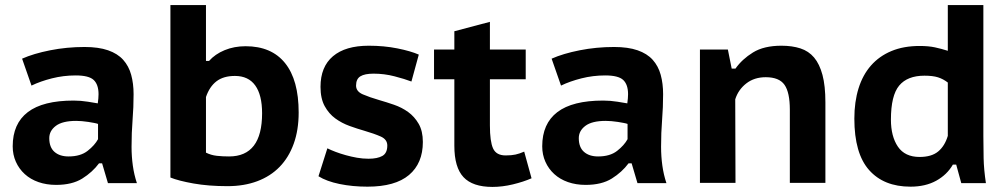

<svg xmlns="http://www.w3.org/2000/svg" viewBox="-20 -720 3970 756"><path d="M67 -489Q112 -509 177.5 -522Q243 -535 313 -535Q368 -535 405.5 -522Q443 -509 465 -484.5Q487 -460 496.5 -425.5Q506 -391 506 -349Q506 -298 502 -248Q498 -198 498 -142Q498 -104 503 -68Q508 -32 519 1H405L382 -77H370Q344 -42 304 -17Q264 8 201 8Q163 8 131.5 -3Q100 -14 77.5 -34.5Q55 -55 42.5 -83Q30 -111 30 -144Q30 -233 89.5 -278.5Q149 -324 270 -324Q298 -324 326 -319.5Q354 -315 365 -313Q368 -334 368 -349Q368 -387 349 -405Q330 -423 278 -423Q230 -423 184.5 -411.5Q139 -400 104 -383ZM250 -104Q297 -104 325 -126Q353 -148 366 -172V-232Q361 -234 350.5 -236Q340 -238 327.5 -240Q315 -242 302.5 -243Q290 -244 280 -244Q226 -244 200 -224.5Q174 -205 174 -176Q174 -140 194.5 -122Q215 -104 250 -104Z M651 -700H791V-480H803Q827 -507 864.5 -522.5Q902 -538 947 -538Q1049 -538 1102.5 -471.5Q1156 -405 1156 -277Q1156 -208 1136.5 -154Q1117 -100 1081 -63Q1045 -26 993 -6.5Q941 13 876 13Q801 13 742 2.5Q683 -8 651 -21ZM791 -119Q811 -109 833.5 -106.5Q856 -104 882 -104Q1012 -104 1012 -274Q1012 -346 985 -383.5Q958 -421 905 -421Q860 -421 832.5 -400Q805 -379 791 -338Z M1269 -136Q1283 -129 1301.5 -122Q1320 -115 1341.5 -109Q1363 -103 1385.5 -99Q1408 -95 1431 -95Q1466 -95 1485.5 -106Q1505 -117 1505 -147Q1505 -171 1479 -182.5Q1453 -194 1415 -205Q1387 -213 1356.5 -224Q1326 -235 1300.5 -253.5Q1275 -272 1258.5 -302Q1242 -332 1242 -378Q1242 -457 1291 -498.5Q1340 -540 1432 -540Q1492 -540 1544.5 -529.5Q1597 -519 1629 -505L1600 -399Q1574 -409 1533.5 -419.5Q1493 -430 1451 -430Q1416 -430 1399 -419.5Q1382 -409 1382 -383Q1382 -360 1408.5 -348.5Q1435 -337 1473 -326Q1501 -318 1531.5 -307.5Q1562 -297 1587 -279Q1612 -261 1628.5 -232.5Q1645 -204 1645 -161Q1645 -77 1590.5 -31Q1536 15 1427 15Q1368 15 1317 4.5Q1266 -6 1234 -26Z M1689 -525H1769V-597L1909 -634V-525H2050V-408H1909V-226Q1909 -163 1921.5 -135.5Q1934 -108 1971 -108Q1994 -108 2010 -111.5Q2026 -115 2044 -123L2073 -18Q2041 -4 1999.5 6Q1958 16 1919 16Q1841 16 1805 -22.5Q1769 -61 1769 -146V-408H1689Z M2152 -489Q2197 -509 2262.5 -522Q2328 -535 2398 -535Q2453 -535 2490.5 -522Q2528 -509 2550 -484.5Q2572 -460 2581.5 -425.5Q2591 -391 2591 -349Q2591 -298 2587 -248Q2583 -198 2583 -142Q2583 -104 2588 -68Q2593 -32 2604 1H2490L2467 -77H2455Q2429 -42 2389 -17Q2349 8 2286 8Q2248 8 2216.5 -3Q2185 -14 2162.5 -34.5Q2140 -55 2127.5 -83Q2115 -111 2115 -144Q2115 -233 2174.5 -278.5Q2234 -324 2355 -324Q2383 -324 2411 -319.5Q2439 -315 2450 -313Q2453 -334 2453 -349Q2453 -387 2434 -405Q2415 -423 2363 -423Q2315 -423 2269.5 -411.5Q2224 -400 2189 -383ZM2335 -104Q2382 -104 2410 -126Q2438 -148 2451 -172V-232Q2446 -234 2435.5 -236Q2425 -238 2412.5 -240Q2400 -242 2387.5 -243Q2375 -244 2365 -244Q2311 -244 2285 -224.5Q2259 -205 2259 -176Q2259 -140 2279.5 -122Q2300 -104 2335 -104Z M3090 0V-288Q3090 -356 3069 -386Q3048 -416 2995 -416Q2950 -416 2918.5 -391.5Q2887 -367 2875 -329Q2875 -247 2875.5 -164.5Q2876 -82 2876 0H2736V-525H2846L2861 -450H2876Q2902 -487 2945 -513.5Q2988 -540 3057 -540Q3099 -540 3131.5 -529.5Q3164 -519 3185.5 -493.5Q3207 -468 3218.5 -425Q3230 -382 3230 -317V0Z M3852 -184Q3852 -142 3853 -97Q3854 -52 3862 1H3765L3745 -72H3732Q3709 -32 3666.5 -8.5Q3624 15 3565 15Q3460 15 3402 -50.5Q3344 -116 3344 -253Q3344 -319 3360.5 -372Q3377 -425 3409.5 -462Q3442 -499 3490 -519Q3538 -539 3601 -539Q3636 -539 3661.5 -533.5Q3687 -528 3712 -520V-700H3852ZM3601 -102Q3648 -102 3674 -123.5Q3700 -145 3712 -185V-395Q3694 -409 3673.5 -415.5Q3653 -422 3620 -422Q3553 -422 3520.5 -383Q3488 -344 3488 -249Q3488 -183 3515.5 -142.5Q3543 -102 3601 -102Z"/></svg>

Font: PT Sans Caption
Style: Bold
Weight: 700
Designer: A.Korolkova, O.Umpeleva, V.Yefimov
Foundry: ParaType Ltd
Version: Version 2.003W OFL